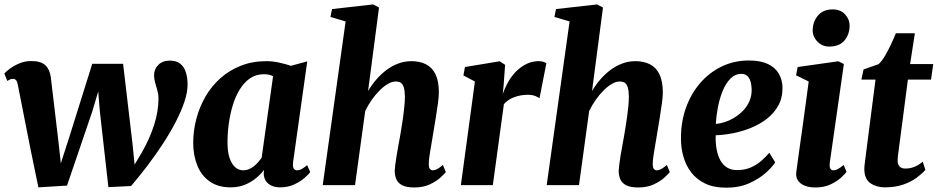

<svg xmlns="http://www.w3.org/2000/svg" viewBox="-24 -837 4240 868"><path d="M149.5 10 113.5 -165 57 -451.5Q54 -468 48.8 -474.2Q43.5 -480.5 35.5 -480.5Q26.5 -480.5 21.2 -477.8Q16 -475 9 -471L-4.5 -504.5Q1 -511.5 18.5 -525Q36 -538.5 61.8 -549.8Q87.5 -561 118 -561Q160.5 -561 180.5 -542.5Q200.5 -524 205.5 -489L240 -199L251 -98.5L291.5 -224.5L393 -548.5H532.5L575 -187.5L584.5 -93L618.5 -150Q636 -181 649.8 -212Q663.5 -243 673 -273Q682.5 -303 687.5 -333Q692.5 -363 692.5 -392.5Q692.5 -410.5 687.5 -427.8Q682.5 -445 677.5 -462.5Q672.5 -480 672.5 -497Q672.5 -524.5 691.8 -543.8Q711 -563 743.5 -563Q774 -563 791.5 -548.5Q809 -534 816.2 -510.2Q823.5 -486.5 824 -459.5Q825 -423.5 810.5 -379.5Q796 -335.5 771 -287Q746 -238.5 713.2 -188.2Q680.5 -138 643.5 -89.2Q606.5 -40.5 568.5 4L466 9L427.5 -332.5L420 -423.5L393 -332.5L279 2Z M1301 -104Q1298.5 -83.5 1304 -75.2Q1309.5 -67 1320 -67Q1328 -67 1338.2 -72Q1348.5 -77 1364.5 -90.5L1378.5 -59Q1372 -49.5 1353.2 -33Q1334.5 -16.5 1306.2 -3.2Q1278 10 1242 10Q1209.5 10 1189.5 -6.2Q1169.5 -22.5 1168 -52.5L1170 -69Q1155 -49.5 1133 -31.2Q1111 -13 1082.5 -1.5Q1054 10 1018.5 10Q962 10 924.2 -16.5Q886.5 -43 868 -88.8Q849.5 -134.5 849.5 -191Q849.5 -246.5 863.8 -300.2Q878 -354 905.2 -401Q932.5 -448 972.8 -483.8Q1013 -519.5 1065.2 -540Q1117.5 -560.5 1180.5 -560.5Q1208.5 -560.5 1239 -553.8Q1269.5 -547 1291 -539.5L1365 -559.5ZM1210.5 -492.5Q1202 -497 1191.8 -499.2Q1181.5 -501.5 1170 -501.5Q1133.5 -501.5 1106.2 -482.8Q1079 -464 1059.5 -432Q1040 -400 1028 -360Q1016 -320 1010.2 -277Q1004.5 -234 1004.5 -193.5Q1004.5 -152 1013.5 -124Q1022.5 -96 1038.8 -81.5Q1055 -67 1076.5 -67Q1089 -67 1100.5 -71.8Q1112 -76.5 1122.5 -84.5Q1133 -92.5 1142.2 -103Q1151.5 -113.5 1159 -124.5Z M1848.5 10.5Q1813 10.5 1793.8 0.2Q1774.5 -10 1767.5 -27.2Q1760.5 -44.5 1760.5 -65.5Q1761 -77 1763.2 -94.2Q1765.5 -111.5 1768.8 -132.2Q1772 -153 1776.2 -175Q1780.5 -197 1784 -217.5Q1787.5 -238.5 1791.5 -262.2Q1795.5 -286 1798.8 -310.5Q1802 -335 1804.2 -358Q1806.5 -381 1806.5 -401Q1806 -427.5 1801.5 -442Q1797 -456.5 1788.2 -462.5Q1779.5 -468.5 1765 -468.5Q1748 -468.5 1729.2 -457.5Q1710.5 -446.5 1691.8 -427.8Q1673 -409 1656.2 -385Q1639.5 -361 1627 -335L1581 0H1435L1538.5 -740L1470 -760.5L1477 -796L1663 -817L1689.5 -803L1640 -425.5Q1656.5 -453.5 1677.5 -477.8Q1698.5 -502 1723.5 -520.8Q1748.5 -539.5 1777 -550Q1805.5 -560.5 1836 -560.5Q1873.5 -560.5 1901.5 -546.5Q1929.5 -532.5 1944.8 -501.2Q1960 -470 1960 -419Q1960 -401.5 1956 -371Q1952 -340.5 1946.5 -307.2Q1941 -274 1936.5 -246.5Q1933.5 -228 1930 -207.2Q1926.5 -186.5 1923 -166.2Q1919.5 -146 1917 -128Q1914.5 -110 1914.5 -96Q1914.5 -78 1920.2 -72.5Q1926 -67 1932.5 -67Q1941.5 -67 1951.5 -72.2Q1961.5 -77.5 1978.5 -91L1991.5 -59Q1985.5 -51 1967.2 -34.2Q1949 -17.5 1919.2 -3.5Q1889.5 10.5 1848.5 10.5Z M2059.5 0 2123 -468.5 2071 -496 2078 -534 2235 -560 2259.5 -544 2253 -453.5 2249 -411.5Q2258 -439 2273 -465.8Q2288 -492.5 2309 -513.8Q2330 -535 2356 -547.8Q2382 -560.5 2412 -560.5Q2424.5 -560.5 2433.5 -557.2Q2442.5 -554 2446 -551L2415 -392.5Q2411.5 -396.5 2397.2 -402.5Q2383 -408.5 2360.5 -408.5Q2344.5 -408.5 2329 -405.5Q2313.5 -402.5 2299.5 -397.2Q2285.5 -392 2274 -384Q2262.5 -376 2254 -366L2204 0Z M2861 10.5Q2825.5 10.5 2806.2 0.2Q2787 -10 2780 -27.2Q2773 -44.5 2773 -65.5Q2773.5 -77 2775.8 -94.2Q2778 -111.5 2781.2 -132.2Q2784.5 -153 2788.8 -175Q2793 -197 2796.5 -217.5Q2800 -238.5 2804 -262.2Q2808 -286 2811.2 -310.5Q2814.5 -335 2816.8 -358Q2819 -381 2819 -401Q2818.5 -427.5 2814 -442Q2809.5 -456.5 2800.8 -462.5Q2792 -468.5 2777.5 -468.5Q2760.5 -468.5 2741.8 -457.5Q2723 -446.5 2704.2 -427.8Q2685.5 -409 2668.8 -385Q2652 -361 2639.5 -335L2593.5 0H2447.5L2551 -740L2482.5 -760.5L2489.5 -796L2675.5 -817L2702 -803L2652.5 -425.5Q2669 -453.5 2690 -477.8Q2711 -502 2736 -520.8Q2761 -539.5 2789.5 -550Q2818 -560.5 2848.5 -560.5Q2886 -560.5 2914 -546.5Q2942 -532.5 2957.2 -501.2Q2972.5 -470 2972.5 -419Q2972.5 -401.5 2968.5 -371Q2964.5 -340.5 2959 -307.2Q2953.5 -274 2949 -246.5Q2946 -228 2942.5 -207.2Q2939 -186.5 2935.5 -166.2Q2932 -146 2929.5 -128Q2927 -110 2927 -96Q2927 -78 2932.8 -72.5Q2938.5 -67 2945 -67Q2954 -67 2964 -72.2Q2974 -77.5 2991 -91L3004 -59Q2998 -51 2979.8 -34.2Q2961.5 -17.5 2931.8 -3.5Q2902 10.5 2861 10.5Z M3480.5 -103Q3467.5 -82 3437.5 -55.2Q3407.5 -28.5 3362.8 -8.5Q3318 11.5 3259 11.5Q3203 11.5 3164 -7.2Q3125 -26 3100.8 -57.8Q3076.5 -89.5 3065.5 -129Q3054.5 -168.5 3054.5 -209.5Q3054 -285.5 3077.2 -350Q3100.5 -414.5 3142 -462.2Q3183.5 -510 3239.5 -536.8Q3295.5 -563.5 3361 -563.5Q3414 -563.5 3447.2 -547.8Q3480.5 -532 3496.5 -504.5Q3512.5 -477 3513.5 -443.5Q3514.5 -396 3494.8 -360.2Q3475 -324.5 3442 -299.2Q3409 -274 3368.8 -258Q3328.5 -242 3287.2 -234.2Q3246 -226.5 3211.5 -225.5Q3210.5 -189.5 3216 -160.5Q3221.5 -131.5 3233.5 -110.8Q3245.5 -90 3264 -79Q3282.5 -68 3307.5 -68Q3343 -68 3370.2 -80Q3397.5 -92 3418.2 -110.2Q3439 -128.5 3454 -146.5ZM3328.5 -503Q3299 -503 3278 -481.5Q3257 -460 3243 -425.8Q3229 -391.5 3221.5 -352Q3214 -312.5 3212 -277Q3231 -278 3253.5 -285.5Q3276 -293 3297.5 -306.2Q3319 -319.5 3336.8 -338.2Q3354.5 -357 3364.8 -381.5Q3375 -406 3374 -435Q3372.5 -469.5 3361 -486.2Q3349.5 -503 3328.5 -503Z M3662.5 10.5Q3633 10.5 3612.5 1.8Q3592 -7 3582.5 -22.5Q3573 -38 3576 -59.5Q3578.5 -80 3582.8 -110.5Q3587 -141 3592.5 -180.2Q3598 -219.5 3604.5 -265.5Q3611 -311.5 3617.8 -362.8Q3624.5 -414 3632 -468.5L3575 -496.5L3582 -534L3766 -560L3791 -547.5L3727.5 -103Q3725 -85 3729.2 -76Q3733.5 -67 3744 -67Q3753 -67 3763.5 -72.5Q3774 -78 3790 -91L3803 -60Q3796.5 -51 3778.5 -34.2Q3760.5 -17.5 3731.2 -3.5Q3702 10.5 3662.5 10.5ZM3724 -626.5Q3692.5 -626.5 3670.5 -650Q3648.5 -673.5 3650 -703Q3651.5 -741.5 3675 -768Q3698.5 -794.5 3740 -794.5Q3776.5 -794.5 3797 -771.5Q3817.5 -748.5 3817 -720.5Q3816.5 -681.5 3793.8 -654Q3771 -626.5 3724 -626.5Z M4042.5 -186.5Q4040.5 -169 4038.5 -155.5Q4036.5 -142 4035.2 -131.5Q4034 -121 4034 -111.5Q4034 -93.5 4043 -84.2Q4052 -75 4068.5 -75Q4091 -75 4110.5 -83Q4130 -91 4147.5 -106L4159.5 -69Q4145 -52 4120 -33.5Q4095 -15 4059.2 -2.5Q4023.5 10 3975.5 10Q3938 10 3910.5 -9.2Q3883 -28.5 3883.5 -75.5Q3883.5 -79 3884 -85Q3884.5 -91 3886 -102.8Q3887.5 -114.5 3890 -134.2Q3892.5 -154 3896.5 -185L3934 -477H3870L3880 -523L3948 -547Q3962 -559.5 3976.2 -583.5Q3990.5 -607.5 4003.5 -635.2Q4016.5 -663 4026 -686.5H4112L4090.5 -547.5H4195L4185 -477H4080.5Z"/></svg>

Font: Merriweather 36pt ExtraBold
Style: Italic
Weight: 800
Italic angle: -7.8°
Version: Version 2.101